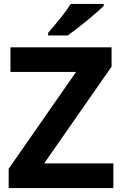

<svg xmlns="http://www.w3.org/2000/svg" viewBox="-20 -954 619 974"><path d="M555 0H24V-98L366 -589H33V-714H546V-616L204 -125H555ZM506 -924Q492 -910 469 -890Q446 -870 419.5 -848Q393 -826 367.5 -806.5Q342 -787 323 -774H224V-787Q240 -806 261.5 -831.5Q283 -857 304 -884.5Q325 -912 339 -934H506Z"/></svg>

Font: Noto Sans Tai Tham
Style: Bold
Weight: 700
Designer: Monotype Design Team 2013. Revised by David WIlliams 2020
Foundry: Monotype Imaging Inc.
Version: Version 2.002; ttfautohint (v1.8.4.7-5d5b)